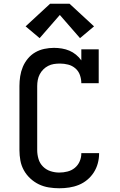

<svg xmlns="http://www.w3.org/2000/svg" viewBox="-20 -999 640 1027"><path d="M297 8Q269 8 241 3.5Q213 -1 188 -13Q163 -25 142 -44.5Q121 -64 107.5 -88.5Q94 -113 89 -140.5Q84 -168 84 -196V-539Q84 -565 88 -591Q92 -617 102 -641Q112 -665 129 -685.5Q146 -706 168.5 -719Q191 -732 217 -737.5Q243 -743 269 -743Q290 -743 311 -739.5Q332 -736 351 -728Q370 -720 386.5 -706.5Q403 -693 415 -676V-735H508V-554H415Q415 -576 407.5 -597.5Q400 -619 383 -633.5Q366 -648 344.5 -653.5Q323 -659 301 -659Q284 -659 268 -656.5Q252 -654 237.5 -646.5Q223 -639 211.5 -627.5Q200 -616 192.5 -601.5Q185 -587 182 -571Q179 -555 179 -539V-196Q179 -172 186 -148.5Q193 -125 210 -108Q227 -91 250 -83.5Q273 -76 297 -76Q319 -76 341 -81.5Q363 -87 380 -101Q397 -115 406 -135.5Q415 -156 415 -178Q415 -179 415 -179Q415 -179 415 -180H510Q510 -179 510 -178.5Q510 -178 510 -177Q510 -151 503 -125Q496 -99 481.5 -76.5Q467 -54 446.5 -37Q426 -20 401.5 -10Q377 0 350.5 4Q324 8 297 8ZM192 -795 117 -858 248 -979H352L483 -858L408 -795L300 -919Z"/></svg>

Font: Iosevka Slab Medium Extended
Style: Regular
Weight: 500
Width: 7
Monospace: yes
Designer: Belleve Invis
Foundry: Belleve Invis
Version: Version 11.1.1; ttfautohint (v1.8.3)